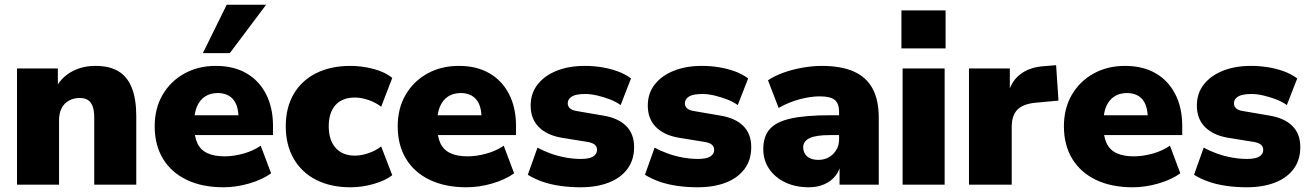

<svg xmlns="http://www.w3.org/2000/svg" viewBox="-20 -782 5547 813"><path d="M52 0V-492H225V-406H214Q238 -453 282.5 -478Q327 -503 384 -503Q443 -503 481 -480.5Q519 -458 538 -410.5Q557 -363 557 -291V0H379V-284Q379 -314 372 -332.5Q365 -351 351.5 -359Q338 -367 318 -367Q291 -367 271 -355.5Q251 -344 240.5 -323Q230 -302 230 -273V0Z M926 11Q836 11 770.5 -20.5Q705 -52 670 -110Q635 -168 635 -247Q635 -323 668.5 -380.5Q702 -438 760.5 -470.5Q819 -503 894 -503Q969 -503 1023 -472Q1077 -441 1106.5 -383.5Q1136 -326 1136 -249V-210H784V-294H1006L990 -281Q990 -335 967 -361.5Q944 -388 902 -388Q871 -388 848.5 -373.5Q826 -359 814 -331Q802 -303 802 -261V-252Q802 -205 815.5 -176Q829 -147 858 -133.5Q887 -120 931 -120Q969 -120 1010.5 -131.5Q1052 -143 1084 -165L1128 -48Q1090 -21 1035 -5Q980 11 926 11ZM839 -557 940 -762H1107L953 -557Z M1464 11Q1381 11 1319.5 -20Q1258 -51 1224 -109.5Q1190 -168 1190 -247Q1190 -327 1224 -384.5Q1258 -442 1319.5 -472.5Q1381 -503 1464 -503Q1513 -503 1562 -490Q1611 -477 1641 -452L1594 -330Q1571 -348 1540.5 -358.5Q1510 -369 1483 -369Q1430 -369 1401 -337.5Q1372 -306 1372 -247Q1372 -189 1401 -156Q1430 -123 1483 -123Q1510 -123 1540.5 -133.5Q1571 -144 1594 -162L1641 -40Q1611 -17 1562 -3Q1513 11 1464 11Z M1955 11Q1865 11 1799.5 -20.5Q1734 -52 1699 -110Q1664 -168 1664 -247Q1664 -323 1697.5 -380.5Q1731 -438 1789.5 -470.5Q1848 -503 1923 -503Q1998 -503 2052 -472Q2106 -441 2135.5 -383.5Q2165 -326 2165 -249V-210H1813V-294H2035L2019 -281Q2019 -335 1996 -361.5Q1973 -388 1931 -388Q1900 -388 1877.5 -373.5Q1855 -359 1843 -331Q1831 -303 1831 -261V-252Q1831 -205 1844.5 -176Q1858 -147 1887 -133.5Q1916 -120 1960 -120Q1998 -120 2039.5 -131.5Q2081 -143 2113 -165L2157 -48Q2119 -21 2064 -5Q2009 11 1955 11Z M2438 11Q2393 11 2351.5 5Q2310 -1 2276 -13Q2242 -25 2215 -42L2256 -157Q2281 -143 2311.5 -132Q2342 -121 2375 -115Q2408 -109 2439 -109Q2476 -109 2492 -119.5Q2508 -130 2508 -147Q2508 -162 2497.5 -170Q2487 -178 2468 -181L2357 -199Q2295 -210 2261 -244.5Q2227 -279 2227 -335Q2227 -387 2256.5 -424.5Q2286 -462 2337.5 -482.5Q2389 -503 2456 -503Q2492 -503 2527 -497.5Q2562 -492 2594 -480.5Q2626 -469 2652 -450L2608 -337Q2589 -351 2563 -361Q2537 -371 2509.5 -377.5Q2482 -384 2459 -384Q2418 -384 2401 -373Q2384 -362 2384 -345Q2384 -332 2393 -323.5Q2402 -315 2421 -312L2532 -293Q2596 -283 2630.5 -249.5Q2665 -216 2665 -159Q2665 -105 2637 -67Q2609 -29 2558 -9Q2507 11 2438 11Z M2934 11Q2889 11 2847.5 5Q2806 -1 2772 -13Q2738 -25 2711 -42L2752 -157Q2777 -143 2807.5 -132Q2838 -121 2871 -115Q2904 -109 2935 -109Q2972 -109 2988 -119.5Q3004 -130 3004 -147Q3004 -162 2993.5 -170Q2983 -178 2964 -181L2853 -199Q2791 -210 2757 -244.5Q2723 -279 2723 -335Q2723 -387 2752.5 -424.5Q2782 -462 2833.5 -482.5Q2885 -503 2952 -503Q2988 -503 3023 -497.5Q3058 -492 3090 -480.5Q3122 -469 3148 -450L3104 -337Q3085 -351 3059 -361Q3033 -371 3005.5 -377.5Q2978 -384 2955 -384Q2914 -384 2897 -373Q2880 -362 2880 -345Q2880 -332 2889 -323.5Q2898 -315 2917 -312L3028 -293Q3092 -283 3126.5 -249.5Q3161 -216 3161 -159Q3161 -105 3133 -67Q3105 -29 3054 -9Q3003 11 2934 11Z M3405 11Q3348 11 3304.5 -10Q3261 -31 3236.5 -67.5Q3212 -104 3212 -151Q3212 -205 3240 -236Q3268 -267 3330 -280.5Q3392 -294 3495 -294H3550V-210H3495Q3466 -210 3444.5 -207Q3423 -204 3409 -197.5Q3395 -191 3388 -181Q3381 -171 3381 -158Q3381 -135 3397.5 -120Q3414 -105 3445 -105Q3470 -105 3489.5 -116Q3509 -127 3521 -146.5Q3533 -166 3533 -192V-308Q3533 -344 3514.5 -359Q3496 -374 3451 -374Q3413 -374 3367 -362Q3321 -350 3277 -325L3232 -442Q3258 -460 3296.5 -474Q3335 -488 3378.5 -495.5Q3422 -503 3459 -503Q3541 -503 3594.5 -479.5Q3648 -456 3674.5 -407.5Q3701 -359 3701 -283V0H3535V-93H3541Q3536 -61 3518 -38Q3500 -15 3471 -2Q3442 11 3405 11Z M3797 -577V-738H3984V-577ZM3802 0V-492H3980V0Z M4083 0V-492H4256V-371H4246Q4256 -431 4296.5 -464.5Q4337 -498 4403 -502L4452 -506L4462 -356L4365 -347Q4312 -342 4288 -317.5Q4264 -293 4264 -245V0Z M4776 11Q4686 11 4620.5 -20.5Q4555 -52 4520 -110Q4485 -168 4485 -247Q4485 -323 4518.5 -380.5Q4552 -438 4610.5 -470.5Q4669 -503 4744 -503Q4819 -503 4873 -472Q4927 -441 4956.5 -383.5Q4986 -326 4986 -249V-210H4634V-294H4856L4840 -281Q4840 -335 4817 -361.5Q4794 -388 4752 -388Q4721 -388 4698.5 -373.5Q4676 -359 4664 -331Q4652 -303 4652 -261V-252Q4652 -205 4665.5 -176Q4679 -147 4708 -133.5Q4737 -120 4781 -120Q4819 -120 4860.5 -131.5Q4902 -143 4934 -165L4978 -48Q4940 -21 4885 -5Q4830 11 4776 11Z M5259 11Q5214 11 5172.5 5Q5131 -1 5097 -13Q5063 -25 5036 -42L5077 -157Q5102 -143 5132.5 -132Q5163 -121 5196 -115Q5229 -109 5260 -109Q5297 -109 5313 -119.5Q5329 -130 5329 -147Q5329 -162 5318.5 -170Q5308 -178 5289 -181L5178 -199Q5116 -210 5082 -244.5Q5048 -279 5048 -335Q5048 -387 5077.5 -424.5Q5107 -462 5158.5 -482.5Q5210 -503 5277 -503Q5313 -503 5348 -497.5Q5383 -492 5415 -480.5Q5447 -469 5473 -450L5429 -337Q5410 -351 5384 -361Q5358 -371 5330.5 -377.5Q5303 -384 5280 -384Q5239 -384 5222 -373Q5205 -362 5205 -345Q5205 -332 5214 -323.5Q5223 -315 5242 -312L5353 -293Q5417 -283 5451.5 -249.5Q5486 -216 5486 -159Q5486 -105 5458 -67Q5430 -29 5379 -9Q5328 11 5259 11Z"/></svg>

Font: Nunito Sans 12pt ExtraLight Black
Style: Regular
Weight: 900
Version: Version 3.101;gftools[0.9.27]